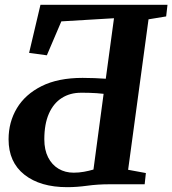

<svg xmlns="http://www.w3.org/2000/svg" viewBox="-20 -763 714 795"><path d="M258.5 12Q146.5 12 81 -39.8Q15.5 -91.5 15.5 -186Q15.5 -257.5 50 -315Q84.5 -372.5 152.5 -406.5Q220.5 -440.5 322 -440.5Q345 -440.5 372.2 -439.5Q399.5 -438.5 418 -437L452 -687.5L234 -674.5L174 -534L100.5 -544L147.5 -743H673.5L668 -695L595 -683L510.5 -60L584 -46.5L579 0H433Q385 0 341.2 6Q297.5 12 258.5 12ZM285 -48Q307 -48 327.8 -51.8Q348.5 -55.5 367 -61L409 -374.5Q397 -376 380 -377.2Q363 -378.5 345.5 -378.8Q328 -379 315 -379Q270 -379 235.8 -357.2Q201.5 -335.5 182.5 -292.5Q163.5 -249.5 163.5 -186Q163.5 -142.5 179.2 -111.5Q195 -80.5 222.5 -64.2Q250 -48 285 -48Z"/></svg>

Font: Merriweather 24pt
Style: Bold Italic
Weight: 700
Italic angle: -7.8°
Designer: Eben Sorkin
Foundry: Eben Sorkin
Version: Version 2.101